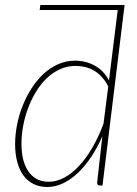

<svg xmlns="http://www.w3.org/2000/svg" viewBox="-20 -743 550 769"><path d="M141.5 -723H479L390.5 0H379.5Q373 0 371 -3.8Q369 -7.5 369 -11.5L390 -197.5Q370.5 -152.5 345.5 -115Q320.5 -77.5 292 -50.5Q263.5 -23.5 232.5 -8.8Q201.5 6 169.5 6Q137 6 112.8 -6.8Q88.5 -19.5 72.5 -42.2Q56.5 -65 48.5 -96.5Q40.5 -128 40.5 -165.5Q40.5 -202.5 48 -241.5Q55.5 -280.5 70 -317.5Q84.5 -354.5 105.5 -387.8Q126.5 -421 153.2 -446Q180 -471 212 -485.5Q244 -500 281 -500Q323 -500 359 -480.5Q395 -461 416.5 -421L451.5 -703H139ZM175.5 -15Q206 -15 236.8 -31.2Q267.5 -47.5 296 -77.8Q324.5 -108 349.5 -151Q374.5 -194 394.5 -247L413.5 -396.5Q402 -419.5 387.2 -435.2Q372.5 -451 355.8 -460.8Q339 -470.5 320.2 -474.8Q301.5 -479 282.5 -479Q248.5 -479 219 -465.2Q189.5 -451.5 165.5 -428Q141.5 -404.5 123 -373.5Q104.5 -342.5 91.8 -308Q79 -273.5 72.5 -237.2Q66 -201 66 -167.5Q66 -132 73 -104Q80 -76 94 -56Q108 -36 128.2 -25.5Q148.5 -15 175.5 -15Z"/></svg>

Font: Lato Thin
Style: Italic
Weight: 200
Italic angle: -7°
Designer: Lukasz Dziedzic
Foundry: tyPoland Lukasz Dziedzic
Version: Version 2.007; 2014-02-27